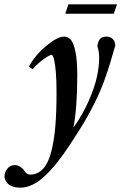

<svg xmlns="http://www.w3.org/2000/svg" viewBox="-103 -593 557 882"><path d="M196.8 -529.8 211.4 -573.2H434.6L419.4 -529.8ZM-9.3 269Q-30.3 269 -45.7 263.4Q-61 257.8 -68.4 249.3Q-75.7 240.7 -79.1 232.7Q-82.5 224.6 -82.5 217.3Q-82.5 199.7 -69.8 182.6Q-57.1 165.5 -34.2 165.5Q-22 165.5 -9.8 173.3Q2.4 181.2 8.3 190.9Q19 209 35.6 209Q70.8 209 95.2 182.1Q119.6 155.3 132.8 102.8Q146 50.3 151.4 -14.9Q156.7 -80.1 156.7 -168.9Q156.7 -220.7 153.6 -260.3Q150.4 -299.8 145.3 -320.3Q140.1 -340.8 133.8 -340.8Q125 -340.8 98.9 -322.5Q72.8 -304.2 46.4 -274.9L29.8 -287.1Q58.1 -339.4 109.4 -382.1Q160.6 -424.8 190.9 -424.8Q210 -424.8 222.9 -409.7Q235.8 -394.5 243.9 -354Q252 -313.5 252 -247.1Q252 -100.6 234.4 -6.8Q275.9 -64.5 304 -128.4Q332 -192.4 342.3 -240.2Q352.5 -288.1 352.5 -326.2Q352.5 -357.4 344.2 -380.9Q347.2 -403.8 356.7 -414.3Q366.2 -424.8 386.7 -424.8Q403.8 -424.8 415 -413.8Q426.3 -402.8 426.3 -383.3Q403.3 -299.8 381.1 -236.8Q358.9 -173.8 330.6 -117.9Q302.2 -62 280.5 -26.1Q258.8 9.8 217.3 73.2Q155.8 167 100.1 218Q44.4 269 -9.3 269Z"/></svg>

Font: Elstob 18pt
Style: Bold Italic
Weight: 700
Italic angle: -20°
Designer: Peter S. Baker
Version: Version 1.015